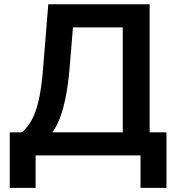

<svg xmlns="http://www.w3.org/2000/svg" viewBox="-20 -748 848 924"><path d="M26.9 156.2V-111.3H85Q103 -126 119.1 -148.4Q135.3 -170.9 148.7 -206.1Q162.1 -241.2 171.9 -293.5Q181.6 -345.7 187.5 -420.4L212.4 -727.5H700.2V-111.3H781.2V156.2H656.2V0H151.4V156.2ZM231.9 -111.3H570.8V-616.2H331.1L314.9 -420.4Q308.6 -345.7 297.1 -285.9Q285.6 -226.1 269.3 -182.4Q252.9 -138.7 231.9 -111.3Z"/></svg>

Font: Inter 28pt SemiBold
Style: Regular
Weight: 600
Designer: Rasmus Andersson
Foundry: rsms
Version: Version 4.001;git-66647c0bb